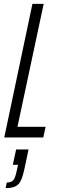

<svg xmlns="http://www.w3.org/2000/svg" viewBox="-20 -708 292 989"><path d="M2 0 147 -688H205L70 -55H215L203 0ZM9 261 15 232Q32 232 41.5 226Q51 220 56.5 206.5Q62 193 67 168L73 141H46L63 62H127L105 166Q99 193 92 211.5Q85 230 75 240.5Q65 251 49 256Q33 261 9 261Z"/></svg>

Font: Saira UltraCondensed
Style: Italic
Weight: 400
Width: 1
Italic angle: -12°
Designer: Hector Gatti with collaboration of the Omnibus-Type team
Foundry: Omnibus-Type
Version: Version 1.101